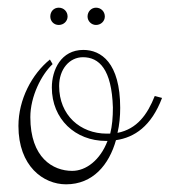

<svg xmlns="http://www.w3.org/2000/svg" viewBox="-20 -489 442 500"><path d="M168 -44C118 -44 59 -78 59 -184C59 -238 88 -295 117 -322L110 -334C63 -296 28 -230 28 -161C28 -56 93 -9 152 -9C222 -9 264 -60 282 -124C330 -131 374 -160 402 -234L383 -239C364 -191 337 -153 286 -143C291 -164 293 -186 293 -208C293 -326 243 -359 197 -359C139 -359 115 -307 115 -261C115 -179 176 -122 256 -122H260C241 -72 204 -44 168 -44ZM196 -340C238 -340 271 -309 274 -209C274 -183 272 -161 267 -141H258C189 -141 134 -189 134 -265C134 -309 161 -340 196 -340ZM111 -446C111 -434 120 -424 133 -424C146 -424 156 -434 156 -446C156 -459 146 -469 133 -469C120 -469 111 -459 111 -446ZM208 -446C208 -434 218 -424 230 -424C243 -424 253 -434 253 -446C253 -459 243 -469 230 -469C218 -469 208 -459 208 -446Z"/></svg>

Font: Clicker Script
Style: Regular
Weight: 400
Designer: Astigmatic (AOETI)
Foundry: Astigmatic (AOETI)
Version: Version 1.000